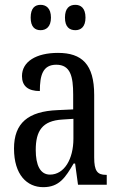

<svg xmlns="http://www.w3.org/2000/svg" viewBox="-20 -765 494 795"><path d="M292 -640C314 -640 334 -653 334 -692C334 -732 314 -745 292 -745C268 -745 249 -732 249 -692C249 -653 268 -640 292 -640ZM148 -640C170 -640 191 -653 191 -692C191 -732 170 -745 148 -745C125 -745 107 -732 107 -692C107 -653 125 -640 148 -640ZM159 10C226 10 251 -31 285 -88H291L303 0H422V-41H419C383 -41 370 -57 370 -113V-372C370 -499 319 -546 220 -546C130 -546 71 -510 71 -450C71 -409 96 -388 145 -388C145 -453 157 -497 213 -497C272 -497 283 -448 283 -373V-312L218 -309C97 -304 38 -256 38 -150C38 -41 92 10 159 10ZM187 -42C146 -42 128 -82 128 -144C128 -223 155 -265 238 -270L284 -273V-191C284 -106 246 -42 187 -42Z"/></svg>

Font: Noto Serif Ethiopic XCn
Style: Regular
Weight: 400
Width: 2
Designer: Monotype Design Team
Foundry: Monotype Imaging Inc.
Version: Version 2.102